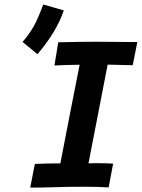

<svg xmlns="http://www.w3.org/2000/svg" viewBox="-20 -835 632 856"><path d="M80.6 -647.9Q114.7 -688.5 132.3 -721.2Q149.9 -753.9 172.9 -814.9Q188 -810.5 218.8 -801.8Q249.5 -793 264.6 -788.6Q231.9 -692.9 147 -593.3Q135.7 -602.5 113.8 -620.8Q91.8 -639.2 80.6 -647.9ZM239.7 -646.5Q335.4 -648.9 412.6 -648.9Q472.7 -648.9 592.3 -647.5Q588.9 -630.4 582 -595.9Q575.2 -561.5 571.8 -544.4Q540 -544.4 510.7 -545.7Q481.4 -546.9 460 -546.9Q445.8 -473.6 417.2 -326.9Q388.7 -180.2 374.5 -106.9Q385.3 -106.9 393.6 -107.2Q401.9 -107.4 414.6 -107.4Q451.2 -107.4 484.4 -105.5Q481 -87.9 474.4 -52.5Q467.8 -17.1 464.4 0.5Q415 -2.4 362.3 -2.4Q351.6 -2.4 326.7 -2.2Q301.8 -2 286.6 -2Q273.4 -2 215.6 -0.2Q157.7 1.5 114.7 1.5L135.3 -104Q187.5 -106.4 223.6 -106.4H249Q263.2 -179.7 291.7 -326.4Q320.3 -473.1 335 -546.4Q264.6 -545.4 222.7 -543Q225.6 -560.1 231.2 -594.5Q236.8 -628.9 239.7 -646.5Z"/></svg>

Font: Fantasque Sans Mono
Style: Bold Italic
Weight: 700
Italic angle: -11°
Monospace: yes
Designer: Jany Belluz
Version: Version 1.7.1